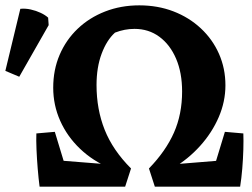

<svg xmlns="http://www.w3.org/2000/svg" viewBox="-121 -698 942 718"><path d="M28 0 37 -103 301 -82 291 -69Q226 -96 178 -142Q130 -188 104 -246.5Q78 -305 78 -370Q78 -437 102 -493Q126 -549 169.5 -590.5Q213 -632 272 -655Q331 -678 400 -678Q469 -678 527.5 -655.5Q586 -633 630 -592Q674 -551 698 -496.5Q722 -442 722 -379Q722 -318 697 -260Q672 -202 627.5 -152.5Q583 -103 524 -68L510 -82L768 -103L777 0H458L436 -68Q499 -133 529.5 -202Q560 -271 560 -356Q560 -426 537.5 -478.5Q515 -531 475 -560.5Q435 -590 382 -590Q363 -590 345 -586.5Q327 -583 309 -576Q278 -548 259 -497Q240 -446 240 -380Q240 -289 270.5 -212.5Q301 -136 369 -68L347 0ZM27 0Q23 -31 20 -67.5Q17 -104 15.5 -139Q14 -174 15 -199L84 -205L139 -24ZM777 0 665 -24 720 -205 789 -199Q790 -174 789 -139Q788 -104 785 -67.5Q782 -31 777 0ZM-49 -411 -101 -433 -45 -665Q-26 -667 -6 -662.5Q14 -658 31 -650Q48 -642 59 -632L61 -604Z"/></svg>

Font: Eczar SemiBold
Style: Regular
Weight: 600
Designer: Vaibhav Singh
Foundry: Rosetta Type Foundry
Version: Version 2.000